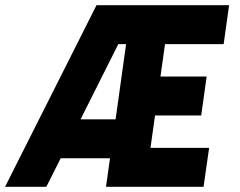

<svg xmlns="http://www.w3.org/2000/svg" viewBox="-50 -720 926 740"><path d="M-30.5 0 322 -700H833L812 -550H586L568.5 -425H746.5L725.5 -275H547.5L530 -150H756L734.5 0H358.5L374 -110H184L128.5 0ZM260.5 -260H395.5L436 -550H406Z"/></svg>

Font: Urbanist Black
Style: Italic
Weight: 900
Italic angle: -8°
Designer: Corey Hu
Foundry: Corey Hu
Version: Version 1.330; ttfautohint (v1.8.4.7-5d5b)